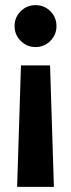

<svg xmlns="http://www.w3.org/2000/svg" viewBox="-20 -528 277 748"><path d="M46.7 200 61.7 -273.3H175L190 200ZM118.3 -344.7Q84.7 -344.7 60.7 -368.7Q36.7 -392.7 36.7 -426.3Q36.7 -460.7 60.7 -484.3Q84.7 -508 118.3 -508Q152.7 -508 176.3 -484.3Q200 -460.7 200 -426.3Q200 -392.7 176.3 -368.7Q152.7 -344.7 118.3 -344.7Z"/></svg>

Font: Epunda Slab Light
Style: Regular
Weight: 300
Designer: Simon Atzbach
Foundry: typofactur
Version: Version 1.102